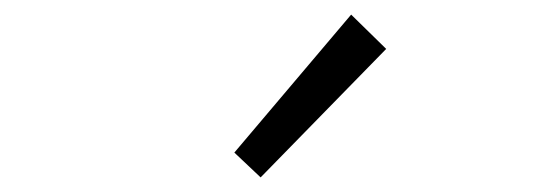

<svg xmlns="http://www.w3.org/2000/svg" viewBox="-20 -909 740 263"><path d="M301 -700 337 -666 509 -842 461 -889Z"/></svg>

Font: Kawkab Mono Light
Style: Regular
Weight: 300
Monospace: yes
Designer: Abdullah Arif
Foundry: Abdullah Arif
Version: Version 1.000;PS 000.500;hotconv 1.0.88;makeotf.lib2.5.64775